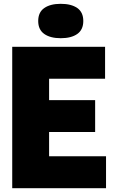

<svg xmlns="http://www.w3.org/2000/svg" viewBox="-20 -985 604 1005"><path d="M44 0V-740H530V-573H237V-461H478V-294H237V-167H535V0ZM298 -785Q243.5 -785 211.8 -807.2Q180 -829.5 180 -875Q180 -921 211.8 -943Q243.5 -965 298 -965Q353 -965 384.5 -943Q416 -921 416 -875Q416 -829.5 384.5 -807.2Q353 -785 298 -785Z"/></svg>

Font: Encode Sans Cnd Black
Style: Regular
Weight: 900
Width: 3
Designer: Multiple Designers
Foundry: Impallari Type
Version: Version 3.002; ttfautohint (v1.8.3) -l 8 -r 50 -G 200 -x 14 